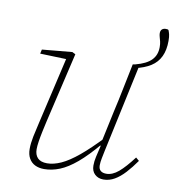

<svg xmlns="http://www.w3.org/2000/svg" viewBox="-77 -727 740 807"><g transform="rotate(10 293.0 -323.5)"><path d="M164 11Q142 11 125.5 3Q109 -5 99.5 -21.5Q90 -38 90 -62Q90 -86 96 -115.5Q102 -145 110 -178L179 -476L186 -460L64 -464L68 -482L196 -494L210 -487L140 -188Q135 -166 130 -142.5Q125 -119 122 -99Q119 -79 119 -66Q119 -42 132 -28.5Q145 -15 172 -15Q200 -15 232 -29.5Q264 -44 304.5 -77.5Q345 -111 398 -167L400 -136H387Q340 -80 302 -48Q264 -16 230.5 -2.5Q197 11 164 11ZM417 11Q395 11 380.5 -2.5Q366 -16 366 -40Q366 -58 370.5 -77.5Q375 -97 382 -127H379L411 -277Q423 -329 433.5 -382Q444 -435 455 -487L466 -489Q512 -501 533 -522.5Q554 -544 554 -578Q554 -592 551.5 -602Q549 -612 546.5 -620.5Q544 -629 544 -636Q544 -647 550 -652.5Q556 -658 566 -658Q571 -658 573.5 -657.5Q576 -657 578 -655Q581 -648 583.5 -638Q586 -628 586 -610Q586 -571 573 -543.5Q560 -516 533.5 -499Q507 -482 466 -473L484 -490L402 -108Q399 -93 395.5 -76Q392 -59 392 -45Q392 -30 400.5 -22.5Q409 -15 425 -15Q451 -15 477 -37Q503 -59 537 -104L551 -92Q530 -62 508.5 -38.5Q487 -15 464.5 -2Q442 11 417 11Z"/></g></svg>

Font: Source Serif 4 ExtraLight
Style: Italic
Weight: 250
Italic angle: -12°
Designer: Frank Grießhammer
Foundry: Adobe Systems Incorporated
Version: Version 4.004;hotconv 1.0.116;makeotfexe 2.5.65601